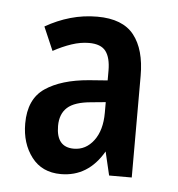

<svg xmlns="http://www.w3.org/2000/svg" viewBox="-36 -757 383 414"><g transform="rotate(5 155.5 -549.5)"><path d="M159 -722Q214 -722 238.5 -691Q263 -660 263 -603V-383H214L202 -434Q169 -377 110 -377Q69 -377 46.5 -406.5Q24 -436 24 -479Q24 -532 58.5 -555.5Q93 -579 153 -584L193 -587V-608Q193 -636 182.5 -650Q172 -664 146 -664Q128 -664 108.5 -657.5Q89 -651 69 -640L47 -691Q73 -706 101 -714Q129 -722 159 -722ZM162 -537Q126 -534 110.5 -520Q95 -506 95 -480Q95 -434 133 -434Q159 -434 176 -456.5Q193 -479 193 -517V-540Z"/></g></svg>

Font: Noto Sans Telugu ExtraCondensed Medium
Style: Regular
Weight: 500
Width: 2
Designer: Jelle Bosma - Monotype Design Team
Foundry: Monotype Imaging Inc.
Version: Version 2.005; ttfautohint (v1.8.4.7-5d5b)